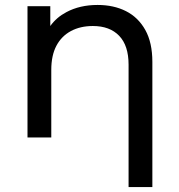

<svg xmlns="http://www.w3.org/2000/svg" viewBox="-20 -555 721 775"><path d="M374 -535Q439 -535 488.5 -510Q538 -485 566.5 -434Q595 -383 595 -305V200H499V-294Q499 -371 461 -410.5Q423 -450 355 -450Q304 -450 266 -429.5Q228 -409 207.5 -370Q187 -331 187 -273V0H91V-530H183V-450Q208 -485 248 -506Q302 -535 374 -535Z"/></svg>

Font: Montserrat Z Med
Style: Regular
Weight: 500
Designer: Julieta Ulanovsky
Foundry: Julieta Ulanovsky
Version: Version 8.000